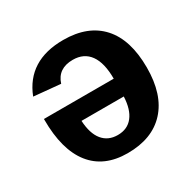

<svg xmlns="http://www.w3.org/2000/svg" viewBox="-127 -668 810 807"><g transform="rotate(-30 278.0 -264.0)"><path d="M274.9 -538.1Q394.5 -538.1 458.3 -467.5Q522 -397 522 -262.2Q522 -131.3 457.3 -60.8Q392.6 9.8 272.9 9.8Q158.7 9.8 98.9 -65.9Q39.1 -141.6 39.1 -287.1V-291H377.9Q377.9 -367.7 349.9 -406.7Q321.8 -445.8 268.1 -445.8Q195.8 -445.8 175.8 -382.8L46.9 -395Q102.5 -538.1 274.9 -538.1ZM274.9 -77.1Q322.3 -77.1 348.4 -110.4Q374.5 -143.6 377 -205.1H171.9Q175.3 -142.1 201.9 -109.6Q228.5 -77.1 274.9 -77.1Z"/></g></svg>

Font: Libra Sans Modern
Style: Bold
Weight: 700
Foundry: Stefan Peev, Context Ltd
Version: Version 1.000